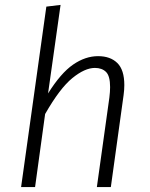

<svg xmlns="http://www.w3.org/2000/svg" viewBox="-20 -763 612 783"><path d="M176 -382Q228 -465 278 -499.5Q328 -534 380 -534Q430 -534 458.5 -506Q487 -478 487 -416Q487 -397 484 -375L432 0H375L426 -365Q429 -389 429 -408Q429 -453 412.5 -469.5Q396 -486 367 -486Q326 -486 275 -444.5Q224 -403 164 -298L123 0H66L169 -736L227 -743Z"/></svg>

Font: Glekhifnjqigglhiwekvrgaqftz
Style: Regular
Weight: 300
Italic angle: -8°
Designer: Carrois Corporate & Edenspiekermann
Foundry: Carrois Corporate GbR & Edenspiekermann AG
Version: Version 2.001